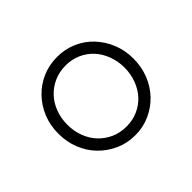

<svg xmlns="http://www.w3.org/2000/svg" viewBox="-92 -879 636 636"><g transform="rotate(-45 226.5 -560.5)"><path d="M227 -377Q189 -377 157 -391.5Q125 -406 101 -430.5Q77 -455 63.5 -488.5Q50 -522 50 -561Q50 -600 63.5 -633Q77 -666 101 -691Q125 -716 157 -730Q189 -744 227 -744Q264 -744 296 -730Q328 -716 351.5 -691Q375 -666 388.5 -633Q402 -600 402 -561Q402 -522 388.5 -488.5Q375 -455 351.5 -430.5Q328 -406 296 -391.5Q264 -377 227 -377ZM227 -418Q256 -418 280.5 -429Q305 -440 322.5 -459Q340 -478 350 -504.5Q360 -531 360 -561Q360 -591 350 -617.5Q340 -644 322.5 -663Q305 -682 280.5 -693Q256 -704 227 -704Q197 -704 172.5 -693Q148 -682 130 -663Q112 -644 102 -617.5Q92 -591 92 -561Q92 -531 102 -504.5Q112 -478 130 -459Q148 -440 172.5 -429Q197 -418 227 -418Z"/></g></svg>

Font: Encode Sans Normal
Style: ExtraLight
Weight: 200
Designer: Pablo Impallari, Andres Torresi
Foundry: Pablo Impallari, Andres Torresi
Version: Version 1.000; ttfautohint (v1.00) -l 8 -r 50 -G 200 -x 14 -